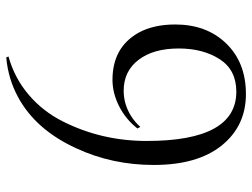

<svg xmlns="http://www.w3.org/2000/svg" viewBox="-114 -538 789 600"><g transform="rotate(90 280.0 -237.5)"><path d="M229 -195Q128 -195 82 -276Q56 -323 56 -391Q56 -488 114 -549Q174 -612 273.5 -612Q373 -612 434 -536.5Q495 -461 495 -324Q495 -194 443 -82Q385 45 283 100Q226 131 159 137L156 130Q224 111 276 66.5Q328 22 359 -40Q420 -161 420 -302Q420 -582 266 -582Q198 -582 164.5 -530Q131 -478 131 -402Q131 -323 166.5 -276.5Q202 -230 263 -230Q307 -230 345 -255Q362 -266 376 -282L381 -273Q352 -236 311 -215.5Q270 -195 229 -195Z"/></g></svg>

Font: Cinzel Decorative
Style: Regular
Weight: 400
Designer: Natanael Gama
Version: Version 1.002;PS 001.002;hotconv 1.0.56;makeotf.lib2.0.21325